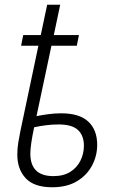

<svg xmlns="http://www.w3.org/2000/svg" viewBox="-20 -780 491 810"><path d="M200 10Q124 10 88.5 -28Q53 -66 53 -128Q53 -153 57 -178Q61 -203 66 -227L142 -587H69L78 -632H152L179 -760H234L207 -632H313L304 -587H197L134 -290Q153 -294 181.5 -298Q210 -302 238 -302Q315 -302 352.5 -267Q390 -232 390 -169Q390 -122 368 -81Q346 -40 304 -15Q262 10 200 10ZM205 -37Q248 -37 276.5 -55Q305 -73 319.5 -102.5Q334 -132 334 -165Q334 -208 309 -231.5Q284 -255 227 -255Q200 -255 173 -251.5Q146 -248 124 -243Q108 -167 108 -132Q108 -37 205 -37Z"/></svg>

Font: Noto Sans SemiCondensed Light
Style: Italic
Weight: 300
Width: 4
Italic angle: -12°
Designer: Monotype Design Team
Foundry: Monotype Imaging Inc.
Version: Version 2.013; ttfautohint (v1.8.4.7-5d5b)